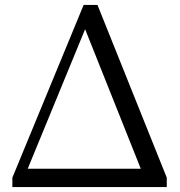

<svg xmlns="http://www.w3.org/2000/svg" viewBox="-20 -756 728 776"><path d="M92 -74 324 -638 549 -74ZM374 -736H318L30 -38V0H654V-38Z"/></svg>

Font: Noto Serif CJK JP
Style: Regular
Weight: 400
Designer: Ryoko NISHIZUKA 西塚涼子 (kana & ideographs); Frank Grießhammer (Latin, Greek & Cyrillic); Wenlong ZHANG 张文龙 (bopomofo); San
Foundry: Adobe Systems Incorporated
Version: Version 1.000;PS 1;hotconv 16.6.53;makeotf.lib2.5.65590